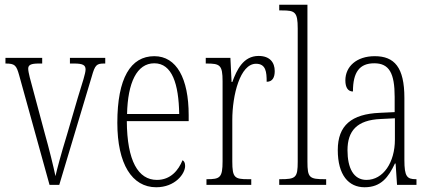

<svg xmlns="http://www.w3.org/2000/svg" viewBox="-20 -780 1815 810"><path d="M61 -462 189 0H230L367 -457C381 -507 388 -512 420 -512H424V-536H275V-512H293C330 -512 341 -505 341 -487C341 -471 329 -435 308 -367L263 -213C236 -125 220 -64 214 -37C206 -76 186 -157 170 -213L118 -407C110 -436 99 -475 99 -490C99 -506 110 -512 144 -512H158V-536H3V-512C43 -512 49 -505 61 -462Z M639 10C719 10 761 -47 761 -80C761 -94 756 -101 750 -104C733 -62 700 -21 642 -21C563 -21 516 -101 515 -269H776V-294C776 -449 725 -543 631 -543C531 -543 475 -450 475 -262C475 -88 537 10 639 10ZM736 -299H516C519 -431 557 -513 631 -513C706 -513 734 -426 736 -299Z M851 0H1040V-24H1027C970 -24 960 -30 960 -99V-274C960 -379 993 -511 1060 -511C1102 -511 1105 -476 1105 -435C1130 -435 1139 -454 1139 -480C1139 -517 1118 -544 1071 -544C1006 -544 979 -485 960 -434H957L952 -536H848V-512H851C908 -512 919 -506 919 -437V-100C919 -30 908 -24 853 -24H851Z M1158 0H1356V-24H1351C1285 -24 1277 -30 1277 -98V-760H1158V-736H1170C1224 -736 1236 -730 1236 -660V-98C1236 -30 1228 -24 1162 -24H1158Z M1518 10C1588 10 1619 -33 1646 -90H1649L1655 0H1737V-24H1735C1697 -24 1686 -35 1686 -105V-367C1686 -496 1644 -543 1561 -543C1484 -543 1437 -499 1437 -441C1437 -411 1448 -394 1469 -394C1469 -476 1497 -513 1559 -513C1622 -513 1645 -471 1645 -371V-307L1582 -304C1463 -299 1405 -251 1405 -147C1405 -41 1451 10 1518 10ZM1526 -21C1471 -21 1446 -72 1446 -146C1446 -227 1485 -274 1587 -278L1646 -281V-191C1646 -95 1597 -21 1526 -21Z"/></svg>

Font: Noto Serif Thai ExtraCondensed ExtraLight
Style: Regular
Weight: 200
Width: 2
Designer: Monotype Design Team
Foundry: Monotype Imaging Inc.
Version: Version 2.002